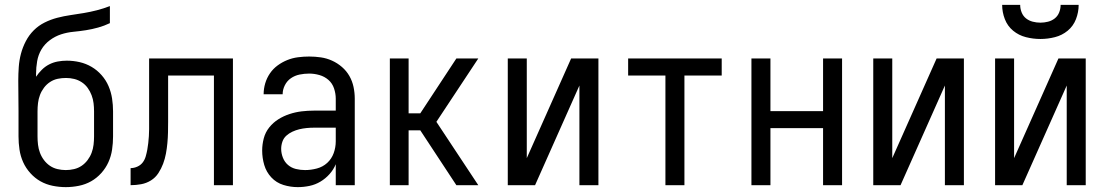

<svg xmlns="http://www.w3.org/2000/svg" viewBox="-20 -760 4540 788"><path d="M250 8Q223 8 196 2.5Q169 -3 146 -16Q123 -29 104.5 -49.5Q86 -70 75 -94.5Q64 -119 60 -146Q56 -173 56 -200V-303Q56 -334 55.5 -366Q55 -398 55 -429Q55 -457 57 -485Q59 -513 66 -539.5Q73 -566 86 -591Q99 -616 118.5 -635.5Q138 -655 163 -667.5Q188 -680 215 -687Q242 -694 269.5 -698Q297 -702 324 -706.5Q351 -711 378 -718Q405 -725 431 -735V-665Q408 -654 383 -647Q358 -640 332.5 -636Q307 -632 281 -629.5Q255 -627 230.5 -619Q206 -611 184.5 -595Q163 -579 150 -557Q137 -535 132.5 -509Q128 -483 128 -457V-445Q138 -460 151.5 -473.5Q165 -487 181.5 -495.5Q198 -504 216.5 -507.5Q235 -511 254 -511Q281 -511 307 -505Q333 -499 356 -485.5Q379 -472 397 -451.5Q415 -431 425.5 -406.5Q436 -382 440 -355.5Q444 -329 444 -303V-200Q444 -173 440 -146Q436 -119 425 -94.5Q414 -70 395.5 -49.5Q377 -29 354 -16Q331 -3 304 2.5Q277 8 250 8ZM250 -62Q267 -62 284 -66Q301 -70 315 -79.5Q329 -89 339.5 -103Q350 -117 356 -133Q362 -149 364 -166Q366 -183 366 -200V-303Q366 -320 364 -336.5Q362 -353 356 -369Q350 -385 340 -399Q330 -413 315.5 -422.5Q301 -432 284.5 -436Q268 -440 251 -440Q233 -440 216.5 -436.5Q200 -433 185.5 -423.5Q171 -414 160.5 -400Q150 -386 144 -370Q138 -354 136 -337Q134 -320 134 -303V-200Q134 -183 136 -166Q138 -149 144 -133Q150 -117 160.5 -103Q171 -89 185 -79.5Q199 -70 216 -66Q233 -62 250 -62Z M516 0V-70Q530 -70 543.5 -76Q557 -82 565.5 -93Q574 -104 578 -118Q582 -132 584.5 -145.5Q587 -159 588.5 -173Q590 -187 591 -201.5Q592 -216 592 -230Q592 -244 592 -258V-520H936V0H858V-450H670V-260Q670 -238 669.5 -216.5Q669 -195 667 -173Q665 -151 661 -129.5Q657 -108 649.5 -88Q642 -68 630 -49.5Q618 -31 599.5 -19.5Q581 -8 559.5 -4Q538 0 516 0Z M1202 8Q1172 8 1143 -1Q1114 -10 1093.5 -32Q1073 -54 1064.5 -83Q1056 -112 1056 -142Q1056 -167 1062.5 -192Q1069 -217 1085 -237Q1101 -257 1122.5 -270.5Q1144 -284 1168.5 -292Q1193 -300 1218 -303Q1243 -306 1269 -306H1358V-355Q1358 -376 1351 -397Q1344 -418 1328 -432Q1312 -446 1291 -452Q1270 -458 1249 -458Q1229 -458 1209.5 -454Q1190 -450 1174 -439Q1158 -428 1149 -410Q1140 -392 1140 -373H1062Q1062 -396 1068.5 -418Q1075 -440 1088 -459Q1101 -478 1119.5 -491.5Q1138 -505 1159 -513.5Q1180 -522 1203 -525Q1226 -528 1249 -528Q1273 -528 1297 -524.5Q1321 -521 1343 -511Q1365 -501 1383.5 -485Q1402 -469 1414 -448Q1426 -427 1431 -403Q1436 -379 1436 -355V0H1358V-86Q1349 -64 1332.5 -45.5Q1316 -27 1295 -14.5Q1274 -2 1250 3Q1226 8 1202 8ZM1232 -62Q1256 -62 1280.5 -68.5Q1305 -75 1323 -91.5Q1341 -108 1349.5 -131.5Q1358 -155 1358 -180V-236H1269Q1254 -236 1238.5 -234.5Q1223 -233 1208.5 -229.5Q1194 -226 1180 -219.5Q1166 -213 1155 -203Q1144 -193 1139 -178.5Q1134 -164 1134 -149Q1134 -131 1141 -113Q1148 -95 1162 -83Q1176 -71 1194.5 -66.5Q1213 -62 1232 -62Z M1580 0V-520H1657V-295H1705L1853 -520H1943L1771 -260L1943 0H1853L1705 -225H1657V0Z M2064 0V-520H2142V-111L2324 -520H2436V0H2358V-409L2176 0Z M2711 0V-450H2558V-520H2942V-450H2789V0Z M3064 0V-520H3142V-304H3358V-520H3436V0H3358V-234H3142V0Z M3564 0V-520H3642V-111L3824 -520H3936V0H3858V-409L3676 0Z M4064 0V-520H4142V-111L4324 -520H4436V0H4358V-409L4176 0ZM4250 -600Q4220 -600 4190.5 -607.5Q4161 -615 4138 -634Q4115 -653 4104 -681.5Q4093 -710 4093 -740H4167Q4167 -724 4173 -709Q4179 -694 4191 -684.5Q4203 -675 4218.5 -671Q4234 -667 4250 -667Q4266 -667 4281.5 -671Q4297 -675 4309 -684.5Q4321 -694 4327 -709Q4333 -724 4333 -740H4407Q4407 -710 4396 -681.5Q4385 -653 4362 -634Q4339 -615 4309.5 -607.5Q4280 -600 4250 -600Z"/></svg>

Font: Iosevka Fuck
Style: Regular
Weight: 400
Monospace: yes
Designer: Belleve Invis
Foundry: Belleve Invis
Version: Version 28.0.7; ttfautohint (v1.8.3)